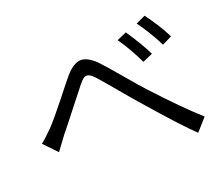

<svg xmlns="http://www.w3.org/2000/svg" viewBox="-117 -901 1233 1059"><g transform="rotate(-20 500.0 -372.0)"><path d="M47 -256Q74 -276 119 -322Q150 -353 225.5 -448.5Q301 -544 315 -560Q360 -612 400.5 -616Q441 -620 492 -571Q524 -538 593.5 -455.5Q663 -373 692 -342Q840 -181 942 -90L878 -18Q806 -86 644 -272Q610 -310 544 -389Q478 -468 456 -492Q435 -516 419.5 -522Q404 -528 391 -520Q378 -512 360 -489Q337 -461 271 -376Q205 -291 179 -260Q173 -252 151 -222Q129 -192 120 -180ZM692 -675Q755 -582 787 -515L728 -489Q682 -584 635 -650ZM821 -726Q883 -642 919 -569L862 -541Q814 -635 765 -700Z"/></g></svg>

Font: Noto Sans SC
Style: Regular
Weight: 400
Designer: Ryoko NISHIZUKA  (kana, bopomofo & ideographs); Paul D. Hunt (Latin, Greek & Cyrillic); Sandoll Communications , Soo-you
Foundry: Adobe
Version: Version 2.002;hotconv 1.0.116;makeotfexe 2.5.65601